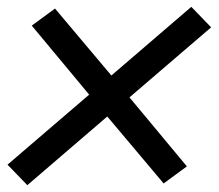

<svg xmlns="http://www.w3.org/2000/svg" viewBox="-20 -621 640 562"><path d="M60 -79 2 -139 241 -344 73 -546 141 -596 306 -400 540 -601 598 -541 359 -336 527 -134 459 -84 294 -280Z"/></svg>

Font: Iosevka HT Medium Extended
Style: Italic
Weight: 500
Width: 7
Italic angle: -9°
Monospace: yes
Designer: Belleve Invis
Foundry: Belleve Invis
Version: Version 32.3.0; ttfautohint (v1.8.4)